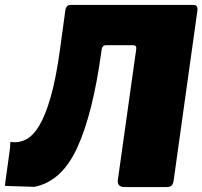

<svg xmlns="http://www.w3.org/2000/svg" viewBox="-41 -762 824 782"><path d="M500 -578H391Q376 -578 373 -561L225 -719Q228 -742 247 -742H747Q766 -742 763 -719L666 -25Q664 -12 657.5 -6Q651 0 635 0H468Q435 0 439 -29L514 -563Q516 -578 500 -578ZM-21 -7 -1 -153Q1 -167 0.5 -175.5Q0 -184 3 -184Q36 -179 65 -194Q94 -209 119 -250.5Q144 -292 165.5 -367Q187 -442 203 -558L225 -719H395L371 -546Q337 -300 274 -161.5Q211 -23 99 -1Q46 -3 20 -3.5Q-6 -4 -13.5 -4.5Q-21 -5 -21 -7Z"/></svg>

Font: Libre Franklin Black
Style: Italic
Weight: 900
Italic angle: -8°
Designer: Pablo Impallari, Rodrigo Fuenzalida, Nhung Nguyen
Foundry: Impallari Type
Version: Version 3.000